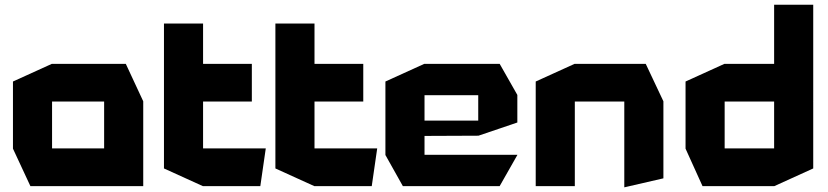

<svg xmlns="http://www.w3.org/2000/svg" viewBox="-20 -790 3513 815"><path d="M201 -359V-519H514L588 -360V-359ZM109 0 35 -159V-160H422V0ZM35 -160V-444L200 -519H201V-160ZM422 0V-359H588V0Z M676 -359V-690H842V-519L677 -359ZM677 -359 842 -519H1049V-359ZM841 0 676 -75V-359H842V0ZM842 0V-160H1108V-159L1085 0Z M1149 -359V-690H1315V-519L1150 -359ZM1150 -359 1315 -519H1522V-359ZM1314 0 1149 -75V-359H1315V0ZM1315 0V-160H1581V-159L1558 0Z M1690 0 1616 -132V-133H2176V-132L2101 0ZM1616 -133V-444L1781 -519H1782V-133ZM1782 -213V-278H2010V-214ZM1782 -386V-519H2101L2176 -387V-386ZM2010 -214V-386H2176V-270L2011 -214Z M2254 0V-444L2419 -519H2420V0ZM2630 5V-359H2796V-33L2631 5ZM2420 -359V-519H2721L2796 -360V-359Z M3431 -361 3266 -519V-770H3432V-361ZM3056 -359V-519H3323L3432 -360V-359ZM2962 0 2890 -159V-160H3266V0ZM2890 -160V-444L3055 -519H3056V-160ZM3266 0V-359H3432V-75L3267 0Z"/></svg>

Font: Foldit
Style: Bold
Weight: 700
Version: Version 1.003